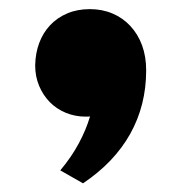

<svg xmlns="http://www.w3.org/2000/svg" viewBox="-20 -245 405 429"><path d="M58.6 -99.1Q59.1 -126 67.6 -148.9Q76.2 -171.9 92 -188.7Q107.9 -205.6 130.4 -215.1Q152.8 -224.6 180.7 -224.6Q208.5 -224.6 231.4 -214.8Q254.4 -205.1 271.2 -187Q288.1 -168.9 297.4 -143.8Q306.6 -118.7 306.6 -87.9Q306.6 -9.8 271 54Q235.4 117.7 165.5 164.6L114.7 135.7Q139.6 106 156 75.4Q172.4 44.9 181.2 15.1Q178.7 15.6 171.4 15.6Q147.9 15.6 127.2 7.1Q106.4 -1.5 91.3 -16.8Q76.2 -32.2 67.4 -53.2Q58.6 -74.2 58.6 -99.1Z"/></svg>

Font: Goblin One
Style: Regular
Weight: 400
Designer: Riccardo De Franceschi
Foundry: Sorkin Type Co.
Version: Version 1.001